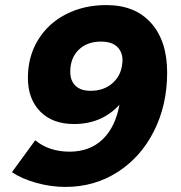

<svg xmlns="http://www.w3.org/2000/svg" viewBox="-20 -729 713 757"><path d="M254 -131Q334 -131 384.5 -179.5Q435 -228 451 -316Q381 -240 272 -240Q187 -240 138.5 -289.5Q90 -339 90 -422Q90 -506 130 -571.5Q170 -637 240.5 -673Q311 -709 399 -709Q513 -709 576 -638Q639 -567 639 -443Q639 -315 587 -212Q535 -109 443.5 -50.5Q352 8 238 8Q181 8 123.5 -8Q66 -24 27 -50L119 -176Q145 -154 179.5 -142.5Q214 -131 254 -131ZM257 -446Q257 -411 277.5 -391Q298 -371 337 -371Q390 -371 424 -401.5Q458 -432 462 -479Q463 -483 463 -492Q463 -524 442 -544.5Q421 -565 378 -565Q323 -565 290 -532.5Q257 -500 257 -446Z"/></svg>

Font: Gontserrat
Style: Bold Italic
Weight: 700
Italic angle: -11.3°
Designer: Julieta Ulanovsky
Foundry: Julieta Ulanovsky
Version: Version 6.001